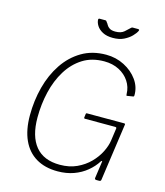

<svg xmlns="http://www.w3.org/2000/svg" viewBox="-137 -1056 1003 1168"><g transform="rotate(15 365.0 -471.5)"><path d="M336 10Q256 10 200 -23.5Q144 -57 115 -121Q86 -185 86 -276Q86 -369 108.5 -454.5Q131 -540 176 -607Q221 -674 287 -713Q353 -752 440 -752Q502 -752 554.5 -725Q607 -698 638.5 -654Q670 -610 669 -557Q669 -550 664 -549L627 -543Q623 -542 622 -544.5Q621 -547 621 -553Q620 -597 596.5 -632.5Q573 -668 532.5 -689Q492 -710 439 -710Q361 -710 304 -674Q247 -638 209 -576.5Q171 -515 152.5 -437Q134 -359 134 -275Q134 -157 185.5 -94.5Q237 -32 339 -32Q399 -32 445.5 -53.5Q492 -75 525.5 -109Q559 -143 578.5 -182Q598 -221 603 -256L614 -334Q615 -342 605 -342H416Q408 -342 409 -349L412 -372Q413 -377 417 -377H653Q656 -377 658 -375Q660 -373 659 -370L608 -10Q607 0 596 0H579Q567 0 568 -10L583 -116Q584 -121 581.5 -121Q579 -121 575 -116Q553 -81 518 -52Q483 -23 437 -6.5Q391 10 336 10ZM585 -953Q591 -953 593 -950.5Q595 -948 592 -942Q585 -927 566.5 -908Q548 -889 519.5 -875Q491 -861 451 -861Q412 -861 386.5 -874.5Q361 -888 348.5 -908Q336 -928 336 -947Q336 -949 338 -951Q340 -953 344 -953H380Q385 -953 386.5 -950.5Q388 -948 391 -944Q396 -939 401.5 -928.5Q407 -918 419.5 -910Q432 -902 456 -902Q491 -902 510.5 -919Q530 -936 543 -949Q546 -952 548 -952.5Q550 -953 553 -953Z"/></g></svg>

Font: Libre Franklin Thin Thin
Style: Italic
Weight: 250
Italic angle: -8°
Version: Version 3.000